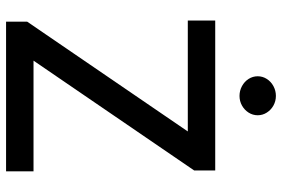

<svg xmlns="http://www.w3.org/2000/svg" viewBox="-172 -780 952 649"><g transform="rotate(90 304.5 -456.0)"><path d="M53.7 -71.3 424.8 -614.3H49.8V-707H556.6V-635.7L185.5 -92.8H559.6V0H53.7ZM238.3 -850.6Q238.3 -867.2 247.3 -881.3Q256.3 -895.5 271.7 -903.8Q287.1 -912.1 304.7 -912.1Q322.3 -912.1 337.2 -903.8Q352.1 -895.5 361.1 -881.3Q370.1 -867.2 370.1 -850.6Q370.1 -834 361.1 -819.8Q352.1 -805.7 337.2 -797.4Q322.3 -789.1 304.7 -789.1Q287.1 -789.1 271.7 -797.4Q256.3 -805.7 247.3 -819.8Q238.3 -834 238.3 -850.6Z"/></g></svg>

Font: Pretendard Medium
Style: Regular
Weight: 500
Designer: Base glyphs from Inter by Rasmus Andersson; Hangeul glyphs from Noto Sans CJK(Source Han Sans) by Jang Soo-young and Kan
Foundry: Kil Hyung-jin
Version: Version 1.309